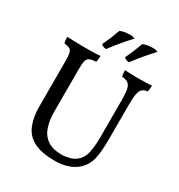

<svg xmlns="http://www.w3.org/2000/svg" viewBox="-204 -1017 1084 1162"><g transform="rotate(30 337.5 -435.5)"><path d="M570 -269Q570 -183 559 -133Q548 -83 513 -48Q485 -20 443.5 -5.5Q402 9 351 9Q258 9 204.5 -18.5Q151 -46 128.5 -100Q106 -154 106 -231V-549Q106 -585 101.5 -602.5Q97 -620 84.5 -626.5Q72 -633 47 -636Q44 -647 43 -658Q42 -669 42 -679Q62 -678 94.5 -677Q127 -676 158 -676Q173 -676 189 -676Q205 -676 220 -676.5Q235 -677 249 -677.5Q263 -678 274 -679Q274 -669 273 -658Q272 -647 269 -636Q240 -634 225 -627.5Q210 -621 205 -603.5Q200 -586 200 -549V-245Q200 -189 215 -143Q230 -97 267 -70.5Q304 -44 370 -44Q395 -44 425 -52.5Q455 -61 476 -82Q492 -98 501 -119Q510 -140 514.5 -174Q519 -208 519 -261V-509Q519 -557 514 -583.5Q509 -610 494.5 -622Q480 -634 450 -636Q447 -651 446 -660Q445 -669 445 -679Q457 -678 473 -677.5Q489 -677 506.5 -676.5Q524 -676 539 -676Q562 -676 588.5 -677Q615 -678 634 -679Q634 -672 633 -662.5Q632 -653 629 -636Q606 -634 593 -622.5Q580 -611 575 -584.5Q570 -558 570 -509ZM442 -732Q433 -732 423.5 -735.5Q414 -739 406 -746Q423 -781 435 -810.5Q447 -840 457 -868Q477 -876 494.5 -878Q512 -880 526 -880Q537 -880 545.5 -878Q554 -876 560 -873Q531 -842 499.5 -804.5Q468 -767 442 -732ZM282 -732Q273 -732 263.5 -735.5Q254 -739 246 -746Q263 -781 275 -810.5Q287 -840 297 -868Q317 -876 334.5 -878Q352 -880 366 -880Q377 -880 385.5 -878Q394 -876 400 -873Q370 -842 339 -804.5Q308 -767 282 -732Z"/></g></svg>

Font: Vollkorn
Style: Regular
Weight: 400
Designer: Friedrich Althausen
Foundry: Friedrich Althausen
Version: Version 5.001